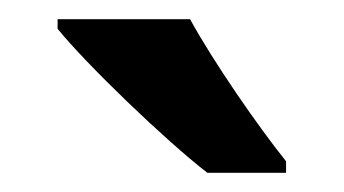

<svg xmlns="http://www.w3.org/2000/svg" viewBox="-20 -786 358 200"><path d="M178 -766H40V-756C70 -719 152 -640 196 -606H278V-618C249 -654 202 -722 178 -766Z"/></svg>

Font: Noto Sans Armenian SemiCondensed SemiBold
Style: Regular
Weight: 600
Width: 4
Designer: Monotype Design Team
Foundry: Monotype Imaging Inc.
Version: Version 2.008